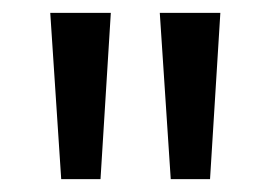

<svg xmlns="http://www.w3.org/2000/svg" viewBox="-20 -734 419 298"><path d="M152 -714 136 -456H75L58 -714ZM322 -714 306 -456H245L228 -714Z"/></svg>

Font: Noto Sans Lao Looped UI ExtraCond
Style: Regular
Weight: 400
Width: 2
Designer: Mark Frömberg, Ben Mitchell
Foundry: The Fontpad Ltd
Version: Version 1.001; ttfautohint (v1.8.4.7-5d5b)